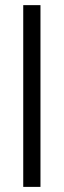

<svg xmlns="http://www.w3.org/2000/svg" viewBox="-20 -731 249 751"><path d="M138.3 0H70.9V-710.9H138.3Z"/></svg>

Font: t
Style: Regular
Weight: 400
Designer: Takis Katsoulidis and George D. Matthiopoulos
Foundry: Takis Katsoulidis and George D. Matthiopoulos
Version: Version 1.0 ; ttfautohint (v1.8.1)